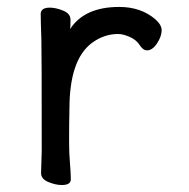

<svg xmlns="http://www.w3.org/2000/svg" viewBox="-20 -512 540 548"><path d="M180.2 -429.2Q221.2 -492.2 320.3 -492.2Q382.3 -492.2 423.3 -457Q441.4 -440.9 441.4 -425.8Q441.4 -408.2 428.2 -388.2Q415 -368.2 399.4 -368.2Q389.2 -368.2 380.4 -380.9Q370.1 -397.9 350.6 -406.5Q331.1 -415 317.4 -415Q277.3 -415 243.2 -390.1Q178.2 -342.8 178.2 -201.2Q177.2 -163.1 177.2 -106Q177.2 -75.2 179.7 -46.1Q182.1 -17.1 182.1 0Q182.1 16.1 156.2 16.1Q139.2 16.1 118.2 7.6Q97.2 -1 97.2 -18.1L99.1 -81.1Q99.1 -377.9 98.1 -397.9Q96.2 -454.1 96.2 -474.1Q98.1 -490.2 122.1 -490.2Q139.2 -490.2 160.2 -481.7Q181.2 -473.1 181.2 -456.1Q181.2 -436 180.2 -429.2Z"/></svg>

Font: LXGW WenKai Mono Screen
Style: Regular
Weight: 400
Monospace: yes
Designer: LXGW / Fontworks Inc.
Foundry: LXGW / Fontworks Inc.
Version: Version 1.330;April 28,2024